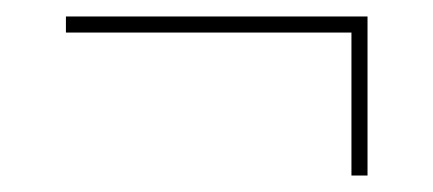

<svg xmlns="http://www.w3.org/2000/svg" viewBox="-20 -416 526 233"><path d="M406.5 -203V-376.5H60V-396H426V-203Z"/></svg>

Font: Bodoni Moda 11pt ExtraBold
Style: Italic
Weight: 800
Italic angle: -13°
Version: Version 2.004